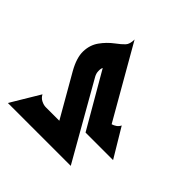

<svg xmlns="http://www.w3.org/2000/svg" viewBox="-202 -760 1129 1129"><g transform="rotate(45 362.5 -195.5)"><path d="M25 200 133 20Q143 40 163 50Q183 60 201 60H313L162 -203Q122 -274 123.5 -328Q125 -382 154 -422.5Q183 -463 223 -493Q254 -516 271 -534Q288 -552 288 -591L545 -143Q559 -147 572 -156Q585 -165 592 -180L700 0H471L274 -340Q268 -329 268.5 -309.5Q269 -290 279 -272L548 200Z"/></g></svg>

Font: Reem Kufi
Style: Bold
Weight: 700
Designer: Khaled Hosny
Version: Version 1.001